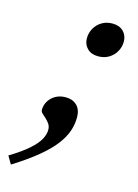

<svg xmlns="http://www.w3.org/2000/svg" viewBox="-164 -507 534 743"><g transform="rotate(15 103.0 -135.5)"><path d="M-64 147.5Q-15.5 118 11.5 93.8Q38.5 69.5 49 49.5Q59.5 29.5 59.5 12.5Q59.5 -1.5 53 -11.2Q46.5 -21 37.8 -28.8Q29 -36.5 22.2 -43Q15.5 -49.5 15.5 -56.5Q15.5 -76 25.5 -92.2Q35.5 -108.5 52.8 -118Q70 -127.5 93 -127.5Q120.5 -127.5 137.5 -111Q154.5 -94.5 154.5 -63Q154.5 -36 145.5 -9Q136.5 18 114.8 47Q93 76 54 108.5Q15 141 -45.5 179ZM193.5 -450Q221.5 -450 237.5 -434Q253.5 -418 253.5 -393.5Q253.5 -372 243 -353.5Q232.5 -335 214.2 -324Q196 -313 171.5 -313Q144 -313 128 -329Q112 -345 112 -369Q112 -391 122.5 -409.5Q133 -428 151.2 -439Q169.5 -450 193.5 -450Z"/></g></svg>

Font: Newsreader 16pt 16pt Medium
Style: Italic
Weight: 500
Italic angle: -17°
Version: Version 1.003